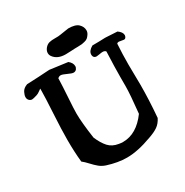

<svg xmlns="http://www.w3.org/2000/svg" viewBox="-201 -1054 1185 1230"><g transform="rotate(-30 391.5 -439.5)"><path d="M289.1 -793.9Q280.3 -805.7 280.3 -820.3Q280.3 -837.9 294.9 -855.5Q308.6 -871.1 325.7 -875.5Q342.8 -879.9 368.7 -879.4Q394.5 -878.9 409.2 -881.8Q469.7 -891.6 472.7 -891.6Q525.4 -891.6 546.9 -870.6Q568.4 -849.6 568.4 -823.2Q568.4 -807.6 558.6 -793.9Q550.8 -782.2 542.5 -775.4Q534.2 -768.6 519.5 -765.1Q504.9 -761.7 498.5 -760.7Q492.2 -759.8 470.2 -759.3Q448.2 -758.8 444.3 -758.8Q441.4 -758.8 415.5 -757.3Q389.6 -755.9 377 -755.9Q316.4 -755.9 289.1 -793.9ZM119.1 -111.3Q111.3 -186.5 111.3 -276.4Q111.3 -349.6 118.2 -468.3Q125 -586.9 125 -628.9V-647.5Q122.1 -645.5 107.9 -635.3Q93.8 -625 83 -622.1Q54.7 -613.3 45.9 -613.3Q34.2 -613.3 25.4 -622.1Q15.6 -631.8 15.6 -646.5Q15.6 -661.1 25.4 -680.7Q36.1 -703.1 66.4 -713.9Q115.2 -715.8 152.8 -717.8Q190.4 -719.7 208.5 -721.2Q226.6 -722.7 235.4 -722.7Q242.2 -722.7 366.2 -705.1Q391.6 -684.6 391.6 -660.2Q391.6 -649.4 383.8 -638.7Q375 -628.9 362.3 -628.9Q349.6 -628.9 321.3 -642.6Q293 -656.2 280.3 -656.2Q269.5 -656.2 258.8 -647.5Q256.8 -585 251.5 -505.4Q246.1 -425.8 246.1 -392.6Q246.1 -327.1 263.7 -205.1Q285.2 -154.3 312 -125Q338.9 -95.7 383.8 -88.9Q399.4 -85.9 414.1 -85.9Q514.6 -85.9 591.8 -191.4Q606.4 -329.1 606.4 -388.7V-455.1Q606.4 -524.4 611.3 -641.6Q604.5 -651.4 587.9 -651.4Q580.1 -651.4 564.5 -648.4Q548.8 -645.5 542 -645.5Q525.4 -645.5 519.5 -658.2Q516.6 -665 516.6 -671.9Q516.6 -699.2 552.7 -719.7Q580.1 -719.7 601.6 -720.2Q623 -720.7 632.8 -721.2Q642.6 -721.7 646.5 -721.7Q653.3 -721.7 658.2 -721.2Q663.1 -720.7 684.1 -719.7Q705.1 -718.8 736.3 -716.8Q765.6 -696.3 765.6 -673.8Q765.6 -666 760.7 -658.2Q755.9 -650.4 746.1 -650.4Q741.2 -650.4 729 -653.3Q716.8 -656.2 710.9 -656.2Q701.2 -656.2 696.3 -650.4Q691.4 -573.2 691.4 -499Q691.4 -472.7 692.4 -423.3Q693.4 -374 693.4 -346.7Q693.4 -238.3 682.6 -108.4Q666 -75.2 640.6 -57.6Q615.2 -40 572.3 -25.4Q466.8 13.7 386.7 13.7Q320.3 13.7 244.1 -10.7Q217.8 -19.5 198.7 -35.2Q179.7 -50.8 158.2 -74.2Q136.7 -97.7 119.1 -111.3Z"/></g></svg>

Font: LPEducational
Style: Medium
Weight: 500
Designer: Based on Essays1743, by John Stracke, which says:

Based on the typeface in a 1743 English translation of the essays of 
Version: Version 001.204